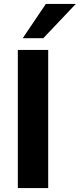

<svg xmlns="http://www.w3.org/2000/svg" viewBox="-20 -960 407 980"><path d="M71 0V-705H226V0ZM96 -765 214 -940H367L201 -765Z"/></svg>

Font: Nunito Sans ExtraBold
Style: Regular
Weight: 800
Designer: Vernon Adams
Foundry: Vernon Adams
Version: Version 3.101; ttfautohint (v1.8.4.7-5d5b);gftools[0.9.27]